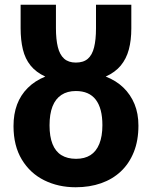

<svg xmlns="http://www.w3.org/2000/svg" viewBox="-20 -780 640 810"><path d="M299 10Q226 10 166.5 -19.5Q107 -49 72 -107Q37 -165 37 -248Q37 -299 52 -339Q67 -379 97 -409Q127 -439 171 -457Q132 -475 109 -503.5Q86 -532 76.5 -571.5Q67 -611 67 -661V-760H216V-661Q216 -614 224 -581.5Q232 -549 250.5 -532.5Q269 -516 300 -516Q332 -516 350.5 -532Q369 -548 377 -580.5Q385 -613 385 -660V-760H534V-660Q534 -610 523.5 -571Q513 -532 489.5 -503.5Q466 -475 426 -457Q470 -440 500.5 -410.5Q531 -381 547.5 -341Q564 -301 564 -250Q564 -187 544.5 -138.5Q525 -90 490 -57Q455 -24 406.5 -7Q358 10 299 10ZM301 -110Q337 -110 361.5 -125.5Q386 -141 399 -173Q412 -205 412 -252Q412 -323 384 -359.5Q356 -396 300 -396Q264 -396 239 -379.5Q214 -363 201.5 -331Q189 -299 189 -251Q189 -204 201.5 -172.5Q214 -141 239 -125.5Q264 -110 301 -110Z"/></svg>

Font: Noto Sans Mono
Style: Bold
Weight: 700
Designer: Monotype Design Team
Foundry: Monotype Imaging Inc.
Version: Version 2.014